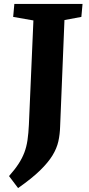

<svg xmlns="http://www.w3.org/2000/svg" viewBox="-20 -721 454 977"><path d="M150 -617 47 -635 53 -701H400L394 -635L308 -619L286 -79Q285 -38 277 -2Q269 34 247 70Q225 106 183.5 146.5Q142 187 72 236L26 175Q56 141 74.5 112.5Q93 84 104 55Q115 26 120 -8.5Q125 -43 127 -86Z"/></svg>

Font: Literata
Style: Bold Italic
Weight: 700
Italic angle: -2°
Designer: Latin by Veronika Burian and Jose Scaglione. Greek by Irene Vlachou. Cyrillic by Vera Evstafieva
Foundry: TypeTogether
Version: Version 3.103;gftools[0.9.29]